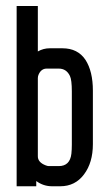

<svg xmlns="http://www.w3.org/2000/svg" viewBox="-20 -636 336 653"><path d="M108.7 -613.1V-461Q127.5 -471.8 149.2 -471.8H192.2Q244.6 -471.8 270.8 -432.3Q295.9 -393.3 295.9 -327.6V-145.8Q295.9 -83 265.8 -43Q235.7 -2.5 184.8 -2.5H157.1Q127.5 -2.5 103.3 -20.3V-4.9V-2.5H100.8H39H36.6V-4.9V-613.1V-615.6H39H106.2H108.7ZM222.8 -113.1Q224.3 -127 224.3 -143.8V-325.1Q224.3 -364.1 217.9 -377.5Q206 -402.7 179.8 -402.7H138.8Q120.6 -402.7 111.7 -383.4Q108.7 -377 108.7 -370.6V-105.2Q108.2 -84 135.4 -73.6Q141.8 -71.1 146.2 -71.1H179.8Q217.9 -71.1 222.8 -113.1Z"/></svg>

Font: RIT Uroob
Style: 

Weight: 700
Designer: Hussain K H
Foundry: RIT
Version: 2.1.1